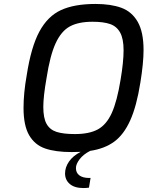

<svg xmlns="http://www.w3.org/2000/svg" viewBox="-20 -763 746 971"><path d="M706 -510Q706 -445 690 -346Q671 -226 638.5 -154Q606 -82 557.5 -46.5Q509 -11 436 0Q401 18 382.5 42.5Q364 67 364 87Q364 111 381.5 124Q399 137 431 137H438L430 186Q416 188 402 188Q357 188 333 167.5Q309 147 309 114Q309 83 329 54Q349 25 388 5Q374 6 342 6Q261 6 208.5 -12Q156 -30 127.5 -79Q99 -128 99 -217Q99 -292 115 -382Q137 -525 179 -603Q221 -681 288.5 -712Q356 -743 463 -743Q541 -743 594 -723.5Q647 -704 676.5 -652.5Q706 -601 706 -510ZM605 -509Q605 -567 587.5 -598.5Q570 -630 536.5 -641.5Q503 -653 448 -653Q377 -653 333.5 -629.5Q290 -606 261.5 -544.5Q233 -483 215 -366Q199 -275 199 -222Q199 -166 215.5 -136.5Q232 -107 266 -96Q300 -85 359 -85Q431 -85 474.5 -108.5Q518 -132 545 -191Q572 -250 590 -361Q605 -450 605 -509Z"/></svg>

Font: Exo Medium
Style: Italic
Weight: 500
Italic angle: -9°
Designer: Natanael Gama
Foundry: Natanael Gama
Version: Version 1.500; ttfautohint (v1.6)